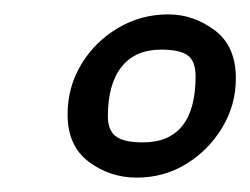

<svg xmlns="http://www.w3.org/2000/svg" viewBox="-20 -599 348 267"><path d="M170 -352Q133 -352 103.5 -374Q74 -396 74 -440Q74 -478 93 -509.5Q112 -541 144 -560Q176 -579 214 -579Q249 -579 278.5 -557Q308 -535 308 -490Q308 -453 289 -421.5Q270 -390 239 -371Q208 -352 170 -352ZM179 -401Q215 -401 233.5 -424Q252 -447 252 -493Q252 -514 241 -522Q230 -530 204 -530Q168 -530 149 -506Q130 -482 130 -437Q130 -418 141 -409.5Q152 -401 179 -401Z"/></svg>

Font: Texturina 12pt
Style: Italic
Weight: 400
Italic angle: -11°
Designer: Guillermo Torres Carreño
Foundry: Omnibus-Type
Version: Version 1.002